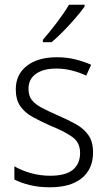

<svg xmlns="http://www.w3.org/2000/svg" viewBox="-20 -785 456 815"><path d="M375 -138Q375 -68 327.5 -29Q280 10 192 10Q144 10 106 0.5Q68 -9 41 -23V-79Q72 -61 111.5 -50Q151 -39 193 -39Q259 -39 289.5 -64.5Q320 -90 320 -136Q320 -179 288.5 -202.5Q257 -226 195 -251Q152 -270 118.5 -288.5Q85 -307 66 -334.5Q47 -362 47 -406Q47 -469 94 -505.5Q141 -542 221 -542Q263 -542 299.5 -533Q336 -524 367 -510L346 -464Q319 -477 286 -485.5Q253 -494 219 -494Q164 -494 132.5 -471.5Q101 -449 101 -408Q101 -378 115.5 -360Q130 -342 157.5 -327.5Q185 -313 226 -295Q268 -277 302 -258Q336 -239 355.5 -211Q375 -183 375 -138ZM339 -757Q324 -736 300 -708Q276 -680 249 -652.5Q222 -625 199 -606H162V-616Q191 -649 222 -690Q253 -731 273 -765H339Z"/></svg>

Font: Noto Sans Khmer UI SemiCondensed Light
Style: Regular
Weight: 300
Width: 4
Designer: Danh Hong and the Monotype Design Team
Foundry: Monotype Imaging Inc.
Version: Version 2.002; ttfautohint (v1.8.4.7-5d5b)